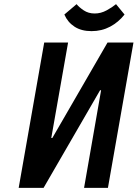

<svg xmlns="http://www.w3.org/2000/svg" viewBox="-20 -905 663 925"><path d="M70 0 193 -700H308L227 -240H232L498 -700H623L500 0H385L467 -470H462L190 0ZM421 -755Q372 -755 339 -776.5Q306 -798 290 -835L349 -885Q361 -870 383.5 -855Q406 -840 436 -840Q466 -840 493.5 -855Q521 -870 539 -885L580 -835Q551 -798 510.5 -776.5Q470 -755 421 -755Z"/></svg>

Font: Cuprum
Style: Bold Italic
Weight: 700
Italic angle: -10°
Designer: Jovanny Lemonad
Foundry: Jovanny Lemonad
Version: Version 3.000